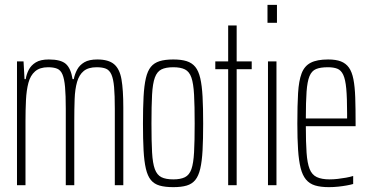

<svg xmlns="http://www.w3.org/2000/svg" viewBox="-20 -763 1523 791"><path d="M50 0V-510H77L81 -437H86Q89 -457 98.5 -475.5Q108 -494 127.5 -506Q147 -518 181 -518Q231 -518 251.5 -499.5Q272 -481 279 -437H284Q288 -458 298 -476.5Q308 -495 327.5 -506.5Q347 -518 381 -518Q427 -518 450 -498.5Q473 -479 480.5 -436Q488 -393 488 -320V0H453V-315Q453 -371 450 -404.5Q447 -438 439 -456Q431 -474 416.5 -480Q402 -486 378 -486Q344 -486 325 -470.5Q306 -455 297.5 -425.5Q289 -396 287.5 -355Q286 -314 286 -264V0H251V-315Q251 -371 248 -404.5Q245 -438 237.5 -456Q230 -474 215.5 -480Q201 -486 178 -486Q144 -486 124.5 -469Q105 -452 97 -421.5Q89 -391 87 -350.5Q85 -310 85 -264V0Z M694 8Q660 8 637.5 1.5Q615 -5 601.5 -21.5Q588 -38 581 -68Q574 -98 571.5 -143.5Q569 -189 569 -254Q569 -319 571.5 -365Q574 -411 581 -441Q588 -471 601.5 -487.5Q615 -504 637.5 -511Q660 -518 694 -518Q727 -518 749 -511Q771 -504 784.5 -487.5Q798 -471 805 -441Q812 -411 814.5 -365Q817 -319 817 -254Q817 -189 814.5 -143.5Q812 -98 805 -68Q798 -38 784.5 -21.5Q771 -5 749 1.5Q727 8 694 8ZM694 -24Q724 -24 742 -33Q760 -42 768.5 -66Q777 -90 779.5 -135.5Q782 -181 782 -254Q782 -327 779.5 -373Q777 -419 768.5 -443.5Q760 -468 742 -477Q724 -486 694 -486Q663 -486 645 -477Q627 -468 618 -443.5Q609 -419 606.5 -373Q604 -327 604 -254Q604 -181 606.5 -135.5Q609 -90 618 -66Q627 -42 645 -33Q663 -24 694 -24Z M920 0V-478H867V-510H920V-658H955V-510H1017V-478H955V0Z M1082 -669V-743H1121V-669ZM1084 0V-510H1119V0Z M1335 8Q1301 8 1278 1Q1255 -6 1240.5 -23.5Q1226 -41 1218.5 -71Q1211 -101 1208 -146Q1205 -191 1205 -254Q1205 -329 1208 -379.5Q1211 -430 1222.5 -460.5Q1234 -491 1260 -504.5Q1286 -518 1332 -518Q1364 -518 1384.5 -510Q1405 -502 1417.5 -484.5Q1430 -467 1436 -436.5Q1442 -406 1443.5 -361.5Q1445 -317 1445 -256V-243H1240Q1240 -177 1243 -134Q1246 -91 1255.5 -67Q1265 -43 1285 -33.5Q1305 -24 1338 -24Q1354 -24 1371.5 -26Q1389 -28 1405.5 -31Q1422 -34 1435 -38V-5Q1425 -2 1408.5 1Q1392 4 1373 6Q1354 8 1335 8ZM1410 -255V-296Q1410 -360 1406.5 -398Q1403 -436 1394 -455Q1385 -474 1369.5 -480Q1354 -486 1331 -486Q1300 -486 1282 -478.5Q1264 -471 1255 -449Q1246 -427 1243 -385.5Q1240 -344 1240 -275H1430Z"/></svg>

Font: Saira UltraCondensed Thin
Style: Regular
Weight: 250
Width: 1
Designer: Hector Gatti with collaboration of the Omnibus-Type team
Foundry: Omnibus-Type
Version: Version 1.101